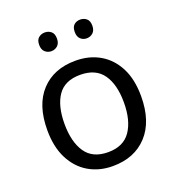

<svg xmlns="http://www.w3.org/2000/svg" viewBox="-134 -837 873 954"><g transform="rotate(-20 302.5 -360.0)"><path d="M551 -269Q551 -136 483.5 -63Q416 10 301 10Q230 10 174.5 -22.5Q119 -55 87 -117.5Q55 -180 55 -269Q55 -402 122 -474Q189 -546 304 -546Q377 -546 432.5 -513.5Q488 -481 519.5 -419.5Q551 -358 551 -269ZM146 -269Q146 -174 183.5 -118.5Q221 -63 303 -63Q384 -63 422 -118.5Q460 -174 460 -269Q460 -364 422 -418Q384 -472 302 -472Q220 -472 183 -418Q146 -364 146 -269ZM162 -681Q162 -707 176 -718.5Q190 -730 209 -730Q228 -730 242 -718.5Q256 -707 256 -681Q256 -656 242 -643.5Q228 -631 209 -631Q190 -631 176 -643.5Q162 -656 162 -681ZM350 -681Q350 -707 363.5 -718.5Q377 -730 396 -730Q415 -730 429 -718.5Q443 -707 443 -681Q443 -656 429 -643.5Q415 -631 396 -631Q377 -631 363.5 -643.5Q350 -656 350 -681Z"/></g></svg>

Font: Noto IKEA Simplified Chinese
Style: Regular
Weight: 400
Designer: Monotype Design Team
Foundry: Monotype Imaging Inc.
Version: Version 1.100